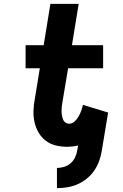

<svg xmlns="http://www.w3.org/2000/svg" viewBox="-20 -755 640 998"><path d="M276 223V118Q294 118 312.5 112.5Q331 107 346 94.5Q361 82 369.5 64.5Q378 47 381 29L386 1Q371 5 357 6.5Q343 8 329 8Q299 8 270 1Q241 -6 218 -23.5Q195 -41 180.5 -66Q166 -91 159.5 -120Q153 -149 154 -179.5Q155 -210 161 -241L187 -400H113V-520H207L242 -735H389L354 -520H516V-400H334L304 -221Q302 -210 301 -199Q300 -188 300 -177Q300 -166 302 -155Q304 -144 307.5 -134.5Q311 -125 319.5 -118.5Q328 -112 340 -112Q355 -112 368 -124Q381 -136 389 -150.5Q397 -165 402.5 -180Q408 -195 411 -210L542 -170L509 29Q505 55 495.5 81.5Q486 108 470 131.5Q454 155 431 173.5Q408 192 382.5 203Q357 214 330 218.5Q303 223 276 223Z"/></svg>

Font: Iosevka Heavy Extended
Style: Italic
Weight: 900
Width: 7
Italic angle: -9°
Monospace: yes
Designer: Belleve Invis
Foundry: Belleve Invis
Version: Version 32.5.0; ttfautohint (v1.8.4)